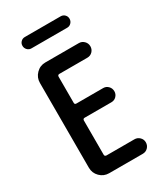

<svg xmlns="http://www.w3.org/2000/svg" viewBox="-223 -1006 945 1097"><g transform="rotate(-30 250.0 -457.5)"><path d="M160.2 0Q125 0 100.1 -24.9Q75.2 -49.8 75.2 -85V-644.5Q75.2 -679.7 100.1 -705.1Q125 -730.5 160.2 -730.5H381.8Q401.4 -730.5 415.5 -716.3Q429.7 -702.1 429.7 -682.1Q429.7 -662.1 416 -647.9Q402.3 -633.8 381.8 -633.8H197.3Q186.5 -633.8 185.5 -623V-449.2Q185.5 -438.5 197.3 -438.5H374Q392.6 -438.5 406.2 -424.8Q419.9 -411.1 419.9 -390.6Q419.9 -372.1 406.7 -358.4Q393.6 -344.7 374 -344.7H197.3Q186.5 -344.7 185.5 -334V-107.4Q185.5 -96.7 197.3 -95.7H381.8Q401.4 -95.7 415.5 -82Q429.7 -68.4 429.7 -48.3Q429.7 -28.3 416 -14.2Q402.3 0 381.8 0ZM131.8 -915H368.2Q383.8 -915 394.5 -904.3Q405.3 -893.6 405.3 -877.9Q405.3 -862.3 394.5 -851.1Q383.8 -839.8 368.2 -839.8H131.8Q116.2 -839.8 105.5 -851.1Q94.7 -862.3 94.7 -877.9Q94.7 -893.6 105.5 -904.3Q116.2 -915 131.8 -915Z"/></g></svg>

Font: Rounded-X Mgen+ 1m medium
Style: Regular
Weight: 500
Designer: [Source Han Sans]
Ryoko NISHIZUKA  (kana & ideographs); Paul D. Hunt (Latin, Greek & Cyrillic); Wenlong ZHANG  (bopomofo
Version: Version 1.059.20150602